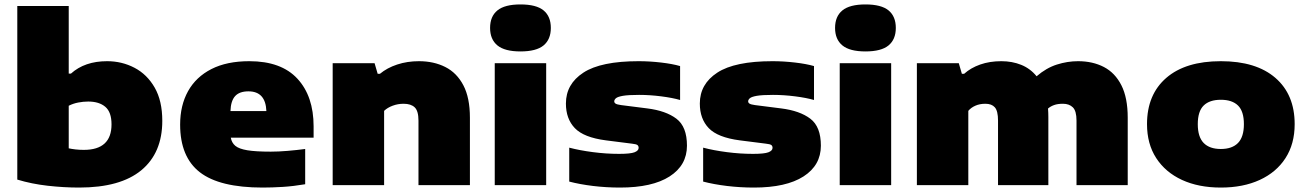

<svg xmlns="http://www.w3.org/2000/svg" viewBox="-20 -835 5892 866"><path d="M337 11Q268 11 195 2.8Q122 -5.5 58 -25V-808H290V-503H300Q362 -559 463 -559Q530 -559 586.8 -529.2Q643.5 -499.5 677.8 -439.8Q712 -380 712 -290Q712 -145.5 617.5 -67.2Q523 11 337 11ZM358 -159Q483 -159 483 -274Q483 -329.5 455 -353.2Q427 -377 378 -377Q355.5 -377 332.5 -372.5Q309.5 -368 290 -358V-166Q303.5 -163 321 -161Q338.5 -159 358 -159Z M1164.5 11Q970.5 11 881.5 -58Q792.5 -127 792.5 -273Q792.5 -359.5 828.2 -423.8Q864 -488 933.5 -523.5Q1003 -559 1104.5 -559Q1248.5 -559 1321.5 -480Q1394.5 -401 1394.5 -265V-214H1021Q1025 -191 1041.5 -177.2Q1058 -163.5 1095.8 -157.2Q1133.5 -151 1201.5 -151Q1236 -151 1277.5 -154.5Q1319 -158 1356.5 -163V-4Q1303.5 5 1255.5 8Q1207.5 11 1164.5 11ZM1100.5 -423Q1060 -423 1040.5 -401.5Q1021 -380 1019.5 -334H1181.5Q1178 -423 1100.5 -423Z M1480.5 0V-550H1669.5L1683.5 -502H1693.5Q1726 -529 1771.5 -544Q1817 -559 1869.5 -559Q1936.5 -559 1988.5 -532.8Q2040.5 -506.5 2070 -450.2Q2099.5 -394 2099.5 -304V0H1867.5V-291Q1867.5 -334.5 1850.5 -350.8Q1833.5 -367 1800.5 -367Q1774.5 -367 1751 -358.2Q1727.5 -349.5 1712.5 -335V0Z M2211.5 0V-550H2443.5V0ZM2327.5 -603Q2256.5 -603 2223.5 -630.2Q2190.5 -657.5 2190.5 -709Q2190.5 -761 2223.5 -788Q2256.5 -815 2327.5 -815Q2399 -815 2431.8 -788Q2464.5 -761 2464.5 -709Q2464.5 -657.5 2431.8 -630.2Q2399 -603 2327.5 -603Z M2776.5 11Q2715 11 2655 3.8Q2595 -3.5 2547.5 -16V-169Q2595 -156.5 2654.5 -148.8Q2714 -141 2772.5 -141Q2823.5 -141 2842 -148.2Q2860.5 -155.5 2860.5 -168Q2860.5 -176.5 2855 -180.8Q2849.5 -185 2830.5 -187L2712.5 -202Q2613 -215 2572.8 -257Q2532.5 -299 2532.5 -368Q2532.5 -456 2611.5 -507.5Q2690.5 -559 2860.5 -559Q2910 -559 2961.5 -553Q3013 -547 3047.5 -537V-384Q3013 -394 2961.8 -400.5Q2910.5 -407 2862.5 -407Q2813.5 -407 2789.5 -402.8Q2765.5 -398.5 2758 -391.8Q2750.5 -385 2750.5 -378Q2750.5 -371.5 2756.8 -367.5Q2763 -363.5 2781.5 -361L2899.5 -346Q2983.5 -335.5 3031 -299.5Q3078.5 -263.5 3078.5 -178Q3078.5 -89.5 3000.2 -39.2Q2922 11 2776.5 11Z M3380.5 11Q3319 11 3259 3.8Q3199 -3.5 3151.5 -16V-169Q3199 -156.5 3258.5 -148.8Q3318 -141 3376.5 -141Q3427.5 -141 3446 -148.2Q3464.5 -155.5 3464.5 -168Q3464.5 -176.5 3459 -180.8Q3453.5 -185 3434.5 -187L3316.5 -202Q3217 -215 3176.8 -257Q3136.5 -299 3136.5 -368Q3136.5 -456 3215.5 -507.5Q3294.5 -559 3464.5 -559Q3514 -559 3565.5 -553Q3617 -547 3651.5 -537V-384Q3617 -394 3565.8 -400.5Q3514.5 -407 3466.5 -407Q3417.5 -407 3393.5 -402.8Q3369.5 -398.5 3362 -391.8Q3354.5 -385 3354.5 -378Q3354.5 -371.5 3360.8 -367.5Q3367 -363.5 3385.5 -361L3503.5 -346Q3587.5 -335.5 3635 -299.5Q3682.5 -263.5 3682.5 -178Q3682.5 -89.5 3604.2 -39.2Q3526 11 3380.5 11Z M3767.5 0V-550H3999.5V0ZM3883.5 -603Q3812.5 -603 3779.5 -630.2Q3746.5 -657.5 3746.5 -709Q3746.5 -761 3779.5 -788Q3812.5 -815 3883.5 -815Q3955 -815 3987.8 -788Q4020.5 -761 4020.5 -709Q4020.5 -657.5 3987.8 -630.2Q3955 -603 3883.5 -603Z M4115.5 0V-550H4304.5L4318.5 -502H4328.5Q4358.5 -529 4401.2 -544Q4444 -559 4496.5 -559Q4545.5 -559 4586.2 -542.5Q4627 -526 4655.5 -491Q4699 -528.5 4746.8 -543.8Q4794.5 -559 4842.5 -559Q4908.5 -559 4959 -532.8Q5009.5 -506.5 5038 -450.2Q5066.5 -394 5066.5 -304V0H4835.5V-291Q4835.5 -334.5 4819 -350.8Q4802.5 -367 4774.5 -367Q4750.5 -367 4734.5 -361.2Q4718.5 -355.5 4707 -345.5Q4708.5 -327 4708.5 -307V0H4481.5V-291Q4481.5 -334.5 4467.2 -350.8Q4453 -367 4424.5 -367Q4399 -367 4379.2 -358.2Q4359.5 -349.5 4347.5 -335V0Z M5486.5 11Q5386 11 5311.2 -23.5Q5236.5 -58 5195 -122Q5153.5 -186 5153.5 -275Q5153.5 -408.5 5240.5 -483.8Q5327.5 -559 5486.5 -559Q5645.5 -559 5732.5 -483.8Q5819.5 -408.5 5819.5 -275Q5819.5 -186 5778.2 -122Q5737 -58 5662 -23.5Q5587 11 5486.5 11ZM5486.5 -163Q5537.5 -163 5564 -190.2Q5590.5 -217.5 5590.5 -275Q5590.5 -333 5564 -359Q5537.5 -385 5486.5 -385Q5435.5 -385 5409 -359Q5382.5 -333 5382.5 -275Q5382.5 -217.5 5409 -190.2Q5435.5 -163 5486.5 -163Z"/></svg>

Font: Encode Sans Expanded Expanded Black
Style: Regular
Weight: 900
Width: 7
Designer: Multiple Designers
Foundry: Impallari Type
Version: Version 3.000; ttfautohint (v1.8.3) -l 8 -r 50 -G 200 -x 14 